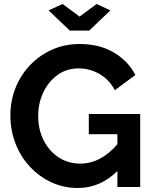

<svg xmlns="http://www.w3.org/2000/svg" viewBox="-20 -935 765 960"><path d="M369 5Q299 5 238 -23Q177 -51 130.5 -100.5Q84 -150 58 -216Q32 -282 32 -359Q32 -432 58 -496.5Q84 -561 131 -610Q178 -659 241 -687Q304 -715 378 -715Q477 -715 549 -672.5Q621 -630 657 -560L554 -484Q527 -536 478.5 -564.5Q430 -593 373 -593Q313 -593 267.5 -560Q222 -527 196.5 -473Q171 -419 171 -355Q171 -288 198 -234Q225 -180 272.5 -148.5Q320 -117 381 -117Q484 -117 567 -214V-264H424V-365H681V0H567V-80Q481 5 369 5ZM293 -915 378 -852 463 -915 532 -883 426 -782H329L223 -883Z"/></svg>

Font: Raleway
Style: Bold
Weight: 700
Designer: Matt McInerney, Pablo Impallari, Rodrigo Fuenzalida
Foundry: Matt McInerney, Pablo Impallari, Rodrigo Fuenzalida
Version: Version 4.026